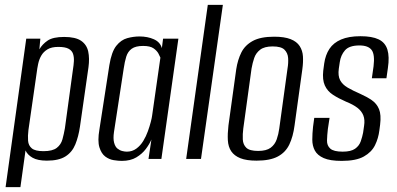

<svg xmlns="http://www.w3.org/2000/svg" viewBox="-20 -654 1635 790"><path d="M3 116 88 -495H146L142 -451Q154 -472 176 -487Q198 -502 244 -502Q291 -502 314 -486Q337 -470 343 -442Q349 -414 344 -377L309 -133Q303 -92 290 -60Q277 -28 249.5 -10.5Q222 7 173 7Q135 7 114 -5Q93 -17 85 -35L64 116ZM159 -32Q196 -32 213.5 -45.5Q231 -59 237 -81Q243 -103 247 -126L280 -367Q283 -385 284 -402Q285 -419 280.5 -432.5Q276 -446 262 -453.5Q248 -461 220 -461Q192 -461 175.5 -451Q159 -441 150 -425.5Q141 -410 137 -391Q133 -372 131 -355L97 -119Q94 -95 95.5 -75Q97 -55 111 -43.5Q125 -32 159 -32Z M481 8Q467 8 448 5Q429 2 413 -10Q397 -22 389 -48Q381 -74 389 -121L430 -386Q439 -441 458.5 -465.5Q478 -490 503.5 -497Q529 -504 554 -504Q587 -504 613 -492.5Q639 -481 646 -456L651 -495H714L644 0H591L603 -80Q595 -61 580 -41Q565 -21 541 -6.5Q517 8 481 8ZM502 -30Q524 -30 541 -42.5Q558 -55 569.5 -74Q581 -93 588.5 -114Q596 -135 600.5 -152.5Q605 -170 606 -179L640 -417Q638 -422 632 -433.5Q626 -445 612 -455Q598 -465 569 -465Q538 -465 522 -453.5Q506 -442 499.5 -421Q493 -400 489 -372L449 -111Q445 -84 449.5 -67Q454 -50 463.5 -42.5Q473 -35 483.5 -32.5Q494 -30 502 -30Z M746 0 835 -634H897L807 0Z M1036 7Q994 7 969 -3Q944 -13 931.5 -31.5Q919 -50 917.5 -77Q916 -104 920 -138L952 -369Q958 -408 973 -438Q988 -468 1020 -485.5Q1052 -503 1108 -503Q1150 -503 1175.5 -493Q1201 -483 1213 -464.5Q1225 -446 1226.5 -422Q1228 -398 1224 -369L1192 -138Q1186 -92 1170.5 -59.5Q1155 -27 1123 -10Q1091 7 1036 7ZM1042 -33Q1076 -33 1093.5 -46Q1111 -59 1118.5 -80.5Q1126 -102 1129 -125L1163 -372Q1167 -395 1165.5 -415.5Q1164 -436 1150.5 -449.5Q1137 -463 1102 -463Q1068 -463 1050.5 -449.5Q1033 -436 1026 -415.5Q1019 -395 1015 -372L981 -125Q978 -102 979 -80.5Q980 -59 993.5 -46Q1007 -33 1042 -33Z M1386 8Q1338 8 1312 -3.5Q1286 -15 1275.5 -34.5Q1265 -54 1265 -79Q1265 -104 1268 -132L1273 -169H1336L1329 -123Q1326 -97 1325.5 -76Q1325 -55 1339 -42.5Q1353 -30 1390 -30Q1424 -30 1441 -42Q1458 -54 1464.5 -73Q1471 -92 1474 -108L1478 -136Q1482 -161 1475 -179Q1468 -197 1450.5 -210.5Q1433 -224 1403 -236Q1373 -249 1350 -264Q1327 -279 1316.5 -302.5Q1306 -326 1310 -363L1314 -393Q1319 -428 1335.5 -453Q1352 -478 1383.5 -491.5Q1415 -505 1463 -505Q1511 -505 1538 -492Q1565 -479 1574 -450Q1583 -421 1576 -374L1570 -332H1510L1517 -381Q1523 -430 1509 -448.5Q1495 -467 1459 -467Q1417 -467 1399.5 -447Q1382 -427 1378 -398L1374 -371Q1370 -342 1379.5 -324Q1389 -306 1410.5 -293.5Q1432 -281 1462 -268Q1489 -256 1509.5 -242Q1530 -228 1539.5 -205Q1549 -182 1544 -141L1541 -118Q1537 -85 1523 -56.5Q1509 -28 1477 -10Q1445 8 1386 8Z"/></svg>

Font: Alumni Sans
Style: Italic
Weight: 400
Italic angle: -8°
Version: Version 1.016